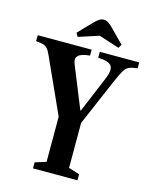

<svg xmlns="http://www.w3.org/2000/svg" viewBox="-151 -1038 890 1126"><g transform="rotate(15 294.0 -475.0)"><path d="M161 0V-36.5L228 -57.5V-331.5L77 -665Q66 -690 55.5 -702Q45 -714 29.2 -718.5Q13.5 -723 -14.5 -725.5V-761.5H313V-725.5Q259 -720.5 241.8 -702.5Q224.5 -684.5 240 -649.5L341 -400.5H344.5L435 -617Q460 -675.5 444 -699.5Q428 -723.5 362.5 -725.5V-761.5H602V-725.5Q569 -722 551.5 -714.5Q534 -707 520.8 -685Q507.5 -663 487 -615.5L364.5 -330.5V-57.5L431 -36.5V0ZM214 -812.5 201.5 -834.5 281.5 -917.5Q297.5 -933.5 310.2 -941.8Q323 -950 338.5 -950Q352 -950 364.5 -941.8Q377 -933.5 393 -917.5L475 -834.5L462 -812.5L338 -852.5Z"/></g></svg>

Font: Libre Caslon Condensed
Style: Bold
Weight: 700
Designer: Pablo Impallari, Rodrigo Fuenzalida, Katja Schimmel, Ertekin Erdin
Foundry: Pablo Impallari, Rodrigo Fuenzalida
Version: Version 2.000; ttfautohint (v1.8.4.7-5d5b);gftools[0.9.33]